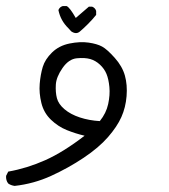

<svg xmlns="http://www.w3.org/2000/svg" viewBox="-34 -291 554 631"><path d="M14 320Q1 318 -7 312Q-15 302 -14 287L-7 273Q55 262 114.5 235.5Q174 209 244 155Q214 148 185.5 136.5Q157 125 133.5 102.5Q110 80 102 47.5Q94 15 96.5 -15.5Q99 -46 106.5 -71Q114 -96 137 -118.5Q160 -141 194.5 -148Q229 -155 257 -151Q285 -147 301.5 -138Q318 -129 343 -101Q368 -73 376.5 -42.5Q385 -12 382 25Q379 62 365 93.5Q351 125 321 159.5Q291 194 241 227.5Q191 261 134 287Q77 313 14 320ZM294 107Q315 81 321.5 51Q328 21 325.5 -5Q323 -31 316 -48Q309 -65 294.5 -78.5Q280 -92 262.5 -97Q245 -102 218.5 -99.5Q192 -97 171.5 -67.5Q151 -38 149.5 -13Q148 12 153 31.5Q158 51 178 68Q198 85 228.5 95Q259 105 294 107ZM200 -188 191 -198Q165 -223 158 -258Q162 -268 172 -271H185Q195 -267 215 -232L258 -269H269Q279 -265 282 -255V-242Q270 -227 255 -212Q240 -197 228 -187Q216 -177 200 -188Z"/></svg>

Font: NaniFont Regular
Style: Regular
Weight: 400
Designer: Nanigashitei
Version: Version 1.036